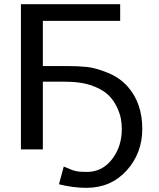

<svg xmlns="http://www.w3.org/2000/svg" viewBox="-20 -715 761 919"><path d="M80.1 0V-694.8H555.2V-615.2H185.1V-398.9H299.8Q355 -398.9 396.5 -394.5Q438 -390.1 496.1 -366.5Q554.2 -342.8 591.8 -299.8Q660.6 -221.7 661.1 -99.1Q661.1 18.1 586.2 101.1Q511.2 184.1 393.1 184.1Q330.1 184.1 262.2 167L285.2 82Q289.1 84 296.6 86.9Q304.2 89.8 307.6 91.3Q311 92.8 317.1 95.5Q323.2 98.1 326.2 99.1Q329.1 100.1 334.5 101.6Q339.8 103 344.5 104Q349.1 105 355 106Q360.8 106.9 366.9 106.9Q373 106.9 380.1 107.4Q387.2 107.9 396 107.9Q469.2 107.9 516.1 47.4Q563 -13.2 563 -97.2Q563 -122.1 558.6 -146.5Q554.2 -170.9 540 -201.4Q525.9 -231.9 502.9 -255.9Q480 -279.8 438 -298.3Q396 -316.9 340.8 -321.8Q319.8 -323.7 278.8 -324.2H185.1V0Z"/></svg>

Font: CMU Bright
Style: SemiBold
Weight: 600
Version: Version 0.7.0